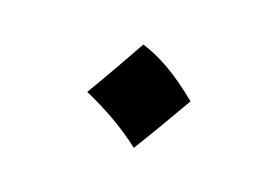

<svg xmlns="http://www.w3.org/2000/svg" viewBox="-37 -194 381 263"><g transform="rotate(15 153.0 -62.0)"><path d="M140.8 -132.2Q126.2 -110.7 112.2 -90.5Q98.2 -70.3 83.3 -49.6Q105 -38 125.8 -23.5Q146.6 -9 164.8 7.8Q180.2 -12.9 194.7 -33.3Q209.2 -53.6 223.3 -73.7Q200.4 -96.3 180 -110.6Q159.6 -124.8 140.8 -132.2Z"/></g></svg>

Font: Pinar-VF
Style: Regular
Weight: 300
Designer: Amin Abedi
Version: Version 3.0